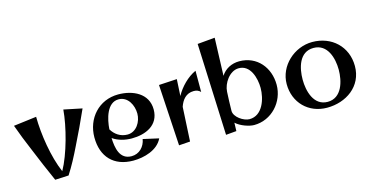

<svg xmlns="http://www.w3.org/2000/svg" viewBox="-74 -1050 2759 1425"><g transform="rotate(-15 1305.5 -337.5)"><path d="M401 -476C391 -348 338 -148 275 -36C221 -160 193 -340 192 -476L16 -454C40 -386 67 -319 95 -253C131 -164 169 -76 208 12L312 7C352 -55 386 -120 418 -186C461 -272 502 -359 541 -447Z M837 -137C943 -137 1049 -181 1049 -303C1049 -428 933 -479 823 -479C673 -479 570 -361 570 -216C570 -67 656 25 806 25C889 25 995 -4 1033 -85L913 -112C904 -55 861 -10 802 -10C709 -10 695 -103 692 -179C733 -150 786 -137 837 -137ZM816 -443C888 -443 924 -368 924 -305C924 -243 883 -173 814 -173C760 -173 718 -203 693 -245C698 -324 727 -443 816 -443Z M1134 -468 1162 3 1248 -3 1262 -266C1279 -316 1311 -358 1371 -358C1391 -358 1409 -352 1423 -337V-500C1359 -471 1300 -411 1266 -348L1273 -476Z M1857 -252C1857 -169 1819 -49 1718 -49C1673 -49 1604 -95 1604 -143C1604 -191 1607 -241 1609 -289C1612 -353 1666 -433 1734 -435C1827 -438 1857 -327 1857 -252ZM1490 -688 1519 18 1600 11 1602 -53C1638 -19 1704 2 1740 2C1875 2 1978 -113 1978 -244C1978 -376 1891 -484 1754 -484C1694 -484 1643 -456 1614 -410L1624 -700Z M2575 -228C2575 -378 2463 -482 2314 -482C2176 -482 2051 -369 2051 -229C2051 -86 2154 18 2297 18C2442 18 2575 -71 2575 -228ZM2452 -233C2452 -145 2421 -23 2312 -23C2204 -23 2174 -143 2174 -230C2174 -319 2202 -437 2312 -437C2420 -437 2452 -321 2452 -233Z"/></g></svg>

Font: Original Surfer
Style: Regular
Weight: 400
Designer: Astigmatic (AOETI)
Foundry: Astigmatic (AOETI)
Version: Version 1.001